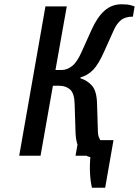

<svg xmlns="http://www.w3.org/2000/svg" viewBox="-20 -730 651 900"><path d="M433 10Q384 10 360 -20Q336 -50 334 -110L330 -240Q329 -292 309 -310Q289 -328 258 -328H228L170 0H70L193 -700H293L240 -402H270Q294 -402 318 -420.5Q342 -439 364 -490L409 -590Q436 -650 470 -680Q504 -710 550 -710Q579 -710 595 -705Q611 -700 611 -700L603 -652Q567 -652 547 -635.5Q527 -619 514 -590L469 -490Q442 -429 417 -403Q392 -377 357 -367V-363Q390 -353 412 -327.5Q434 -302 435 -240L439 -110Q440 -85 455 -66.5Q470 -48 506 -48L498 0Q498 0 480 5Q462 10 433 10ZM411 150Q404 120 402 82.5Q400 45 404 0H334L347 -73H512L473 150Z"/></svg>

Font: Cuprum Medium
Style: Italic
Weight: 500
Italic angle: -10°
Version: Version 3.000